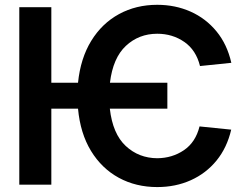

<svg xmlns="http://www.w3.org/2000/svg" viewBox="-20 -757 1004 787"><path d="M666 -418V-311.5H430.2Q441.9 -208.5 495.4 -158.7Q548.8 -108.9 624.5 -108.4Q686 -108.9 733.9 -141.4Q781.7 -173.8 797.9 -238.8L927.7 -225.6Q910.6 -151.9 867.7 -99.1Q824.7 -46.4 762.2 -18.3Q699.7 9.8 624.5 9.8Q537.1 9.8 467 -28.3Q397 -66.4 353 -138.4Q309.1 -210.4 299.8 -311.5H190.4V0H59.1V-727.5H190.4V-418H299.8Q310.1 -518.1 354 -589.6Q397.9 -661.1 467.8 -699.2Q537.6 -737.3 624.5 -737.3Q698.2 -737.3 761 -709.5Q823.7 -681.6 867.4 -628.4Q911.1 -575.2 928.2 -499.5L799.8 -486.3Q783.7 -551.8 735.4 -585.2Q687 -618.7 624.5 -618.7Q549.3 -618.7 496.1 -569.1Q442.9 -519.5 430.7 -418Z"/></svg>

Font: Inter Display Semi Bold
Style: Regular
Weight: 600
Designer: Rasmus Andersson
Foundry: rsms
Version: Version 4.000;git-37864ae